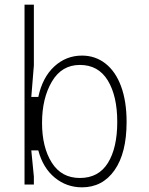

<svg xmlns="http://www.w3.org/2000/svg" viewBox="-20 -790 640 822"><path d="M125 -770V-510L114 -375H144Q162 -459 212.5 -505.5Q263 -552 331 -552Q388 -552 431.5 -518Q475 -484 498.5 -420Q522 -356 522 -268Q522 -135 470.5 -61.5Q419 12 331 12Q265 12 214.5 -29.5Q164 -71 144 -146H114L125 -34V0H85V-770ZM482 -268Q482 -379 441.5 -445.5Q401 -512 322 -512Q244 -512 202 -440.5Q160 -369 160 -264Q160 -160 201.5 -94Q243 -28 322 -28Q402 -28 442 -92.5Q482 -157 482 -268Z"/></svg>

Font: Fliege Mono Thin
Style: Regular
Weight: 100
Version: Version 0.020;Glyphs 3.3 (3306)